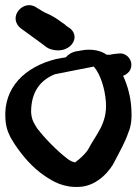

<svg xmlns="http://www.w3.org/2000/svg" viewBox="-24 -664 535 747"><path d="M-3 -202C-1 -159 15 -131 33 -103C63 -59 99 -14 151 21C181 41 222 67 286 63C360 59 409 -8 422 -36C440 -72 461 -106 476 -150C488 -178 489 -209 487 -243C484 -288 473 -330 455 -369C466 -373 478 -382 483 -393C495 -419 480 -446 457 -454C446 -458 433 -455 419 -454L404 -451H391C372 -465 336 -477 288 -467C284 -466 280 -465 277 -465H276C253 -461 241 -451 232 -441C222 -439 206 -437 193 -434C73 -404 -11 -323 -3 -202ZM58 -553C62 -550 139 -494 139 -494L156 -481C165 -474 183 -468 201 -468C241 -468 266 -494 266 -520C266 -533 259 -547 245 -556L232 -565V-566C210 -581 198 -592 171 -606L147 -617L119 -634C68 -671 2 -596 58 -553ZM97 -228C97 -305 131 -351 189 -375C192 -376 341 -405 341 -405C367 -375 384 -320 388 -268C394 -182 350 -143 318 -81C313 -73 299 -57 282 -43C277 -39 272 -36 268 -32C259 -35 256 -34 240 -45C198 -77 153 -123 121 -164C108 -185 99 -197 97 -228Z"/></svg>

Font: Stray Cat
Style: ExBlkExt
Weight: 1000
Version: Version 1.0